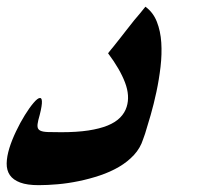

<svg xmlns="http://www.w3.org/2000/svg" viewBox="-106 -496 589 570"><path d="M318.8 -82.5Q310.5 -56.2 291.7 -35.9Q272.9 -15.6 247.1 -0.5Q221.2 14.6 190.4 24.9Q159.7 35.2 127.9 41.7Q96.2 48.3 65.4 51Q34.7 53.7 8.8 53.7Q-25.4 53.7 -46.1 45.9Q-66.9 38.1 -76.7 23.9Q-86.4 9.8 -86.2 -10.7Q-85.9 -31.2 -78.1 -56.6Q-70.8 -80.1 -58.3 -106.2Q-45.9 -132.3 -32.2 -154.3Q-18.6 -176.3 -6.3 -190.7Q5.9 -205.1 12.7 -205.1Q26.4 -205.1 7.8 -139.6Q4.4 -126 5.6 -118.7Q6.8 -111.3 14.2 -107.9Q21.5 -104.5 36.6 -104Q51.8 -103.5 76.2 -103.5Q122.1 -103.5 156 -108.6Q189.9 -113.8 213.4 -123.3Q236.8 -132.8 250.7 -147Q264.6 -161.1 270 -178.7Q280.3 -211.4 265.1 -251.2Q250 -291 214.8 -337.9Q218.8 -342.8 222.9 -348.1Q227.1 -353.5 231 -357.9Q241.2 -370.6 250.2 -382.1Q259.3 -393.6 269 -406.2Q275.4 -414.1 281 -421.4Q286.6 -428.7 292.5 -436Q300.8 -445.8 309.1 -455.6Q317.4 -465.3 325.7 -476.1Q348.6 -459.5 359.6 -431.6Q370.6 -403.8 372.8 -369.6Q375 -335.4 370.6 -297.6Q366.2 -259.8 358.4 -223.4Q350.6 -187 341.3 -154.5Q332 -122.1 324.7 -99.1Z"/></svg>

Font: XB Khoramshahr
Style: Bold Italic
Weight: 700
Italic angle: -12°
Designer: Behnam
Foundry: Irmug
Version: Version 8.005 2009